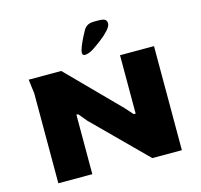

<svg xmlns="http://www.w3.org/2000/svg" viewBox="-113 -925 1095 1048"><g transform="rotate(-15 434.0 -401.0)"><path d="M90 0V-508L80 -588H264L546 -302L585 -258H596V-588H788V0H621L331 -289L292 -336H282V0ZM398 -654Q398 -667 407.5 -690.5Q417 -714 429 -737.5Q441 -761 448 -773Q457 -787 470.5 -794.5Q484 -802 508 -802H529Q557 -802 567.5 -795.5Q578 -789 578 -773Q578 -757 558.5 -735.5Q539 -714 511.5 -693Q484 -672 458 -655Q447 -648 432.5 -643Q418 -638 408 -640Q398 -642 398 -654Z"/></g></svg>

Font: Goldman
Style: Bold
Weight: 700
Designer: Jaikishan Patel
Version: Version 1.000; ttfautohint (v1.8.3)